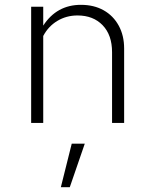

<svg xmlns="http://www.w3.org/2000/svg" viewBox="-20 -509 640 795"><path d="M109 0V-481H159V-403Q215 -489 315 -489Q369 -489 409 -466.5Q449 -444 471.5 -403Q494 -362 494 -308V0H444V-293Q444 -364 405 -404.5Q366 -445 301 -445Q255 -445 217.5 -422.5Q180 -400 159 -360V0ZM232 266 277 86H331L269 266Z"/></svg>

Font: Red Hat Mono VF Light
Style: Regular
Weight: 300
Monospace: yes
Designer: Pentagram, MCKL
Foundry: Pentagram, MCKL
Version: Version 1.023